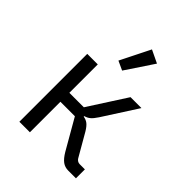

<svg xmlns="http://www.w3.org/2000/svg" viewBox="-216 -905 1032 1032"><g transform="rotate(45 300.0 -389.5)"><path d="M107 -516H187V-300H297L436 -516H519L393 -320Q376 -294 363 -283.5Q350 -273 332 -268V-264Q352 -261 366 -250Q380 -239 395 -214L470 -84Q474 -77 481.5 -72.5Q489 -68 497 -68H537V0H479Q453 0 434 -14Q415 -28 396 -60L297 -232H187V0H107ZM303 -585 251 -609 336 -779 409 -744Z"/></g></svg>

Font: iA Writer Duo V
Style: Regular
Weight: 400
Designer: Mike Abbink, Paul van der Laan, Pieter van Rosmalen, Oliver Reichenstein
Foundry: Information Architects Inc.
Version: Version 2.000